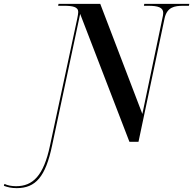

<svg xmlns="http://www.w3.org/2000/svg" viewBox="-189 -734 1000 994"><path d="M-103 240C-4 240 47 181 81 18L226 -662L481 0H528L663 -639C676 -698 715 -704 760 -704H789L791 -714H558L556 -704H579C628 -704 656 -696 656 -667C656 -660 654 -648 651 -636L548 -144L330 -714H114L112 -704H142C186 -704 216 -699 216 -672C216 -665 214 -653 211 -638L70 19C37 176 -19 230 -106 230C-128 230 -150 226 -166 218L-169 228C-150 235 -130 240 -103 240Z"/></svg>

Font: Noto Serif Display SemiCondensed SemiBold
Style: Italic
Weight: 600
Width: 4
Italic angle: -12°
Designer: Monotype Design Team
Foundry: Monotype Imaging Inc.
Version: Version 2.009